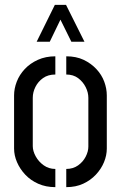

<svg xmlns="http://www.w3.org/2000/svg" viewBox="-20 -770 494 791"><path d="M131 -598 206 -750H252L328 -598H274L229 -689L185 -598ZM208 1Q169 1 137.5 -13Q106 -27 84 -50.5Q62 -74 50 -102Q38 -130 38 -158V-377Q38 -405 49 -433.5Q60 -462 82 -485.5Q104 -509 136 -523.5Q168 -538 208 -538V-463Q178 -463 157.5 -448.5Q137 -434 126 -412Q115 -390 115 -367V-168Q115 -148 127 -126Q139 -104 160 -89Q181 -74 208 -74ZM253 1V-74Q281 -74 301.5 -88.5Q322 -103 333 -124.5Q344 -146 344 -166V-367Q344 -389 333 -411Q322 -433 302 -448Q282 -463 253 -463V-538Q294 -538 324.5 -523.5Q355 -509 377 -485.5Q399 -462 409.5 -433.5Q420 -405 420 -377V-158Q420 -130 408.5 -102Q397 -74 375 -50.5Q353 -27 322.5 -13Q292 1 253 1Z"/></svg>

Font: Stick No Bills ExtraLight
Style: Regular
Weight: 400
Version: Version 2.000